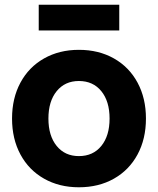

<svg xmlns="http://www.w3.org/2000/svg" viewBox="-20 -779 669 813"><path d="M31 -277Q31 -363 66.5 -429Q102 -495 166.5 -531.5Q231 -568 314 -568Q398 -568 462.5 -531.5Q527 -495 562.5 -429Q598 -363 598 -277Q598 -191 562.5 -125Q527 -59 462.5 -22.5Q398 14 314 14Q231 14 166.5 -22.5Q102 -59 66.5 -125Q31 -191 31 -277ZM314 -118Q374 -118 409 -161Q444 -204 444 -277Q444 -350 409 -393Q374 -436 314 -436Q255 -436 220 -393Q185 -350 185 -277Q185 -204 220 -161Q255 -118 314 -118ZM485 -759V-650H144V-759Z"/></svg>

Font: Application
Style: Bold
Weight: 700
Designer: Wei Huang
Foundry: Wei Huang
Version: Version 0.012